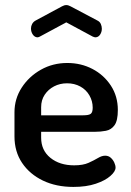

<svg xmlns="http://www.w3.org/2000/svg" viewBox="-20 -728 515 756"><path d="M269 8Q201 8 149 -17Q97 -42 67 -86.5Q37 -131 37 -191V-286Q37 -339 65.5 -383Q94 -427 141 -453.5Q188 -480 245 -480Q299 -480 344 -456.5Q389 -433 416.5 -391Q444 -349 444 -295Q444 -253 431 -235Q418 -217 397 -213Q376 -209 353 -209H142V-186Q142 -136 178.5 -106.5Q215 -77 272 -77Q307 -77 329 -87Q351 -97 366 -106Q381 -115 394 -115Q407 -115 416 -107Q425 -99 430 -88Q435 -77 435 -68Q435 -53 414.5 -35Q394 -17 357 -4.5Q320 8 269 8ZM142 -274H308Q330 -274 337.5 -280Q345 -286 345 -304Q345 -330 332 -352.5Q319 -375 296 -387.5Q273 -400 244 -400Q216 -400 193 -388Q170 -376 156 -355Q142 -334 142 -306ZM128 -581Q117 -581 109.5 -591.5Q102 -602 102 -616Q102 -625 106.5 -633.5Q111 -642 120 -647L224 -703Q233 -708 241 -708Q249 -708 258 -703L362 -648Q373 -643 377 -633.5Q381 -624 381 -615Q381 -602 374 -591.5Q367 -581 355 -581Q353 -581 350.5 -582Q348 -583 345 -584L241 -640L137 -584Q135 -583 132.5 -582Q130 -581 128 -581Z"/></svg>

Font: Dosis ExtraLight SemiBold
Style: Regular
Weight: 600
Version: Version 3.001; ttfautohint (v1.8.2)